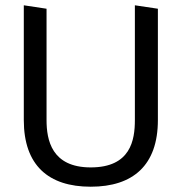

<svg xmlns="http://www.w3.org/2000/svg" viewBox="-20 -694 687 726"><path d="M323 12C483 12 577 -69 577 -240V-661L490 -674V-240C490 -164 474 -61 323 -61C175 -61 156 -165 156 -240V-661L70 -674V-240C70 -69 163 12 323 12Z"/></svg>

Font: All Genders v4 Light
Style: Regular
Weight: 300
Designer: Rassam Alawdi
Foundry: Rassam Art
Version: Version 3.100;FEAKit 1.0